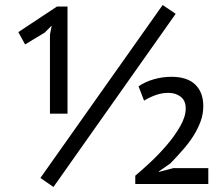

<svg xmlns="http://www.w3.org/2000/svg" viewBox="-20 -733 890 765"><path d="M628 -713 680 -678 193 12 141 -24ZM790 -310Q790 -279 779.5 -250Q769 -221 751.5 -193Q734 -165 710 -137.5Q686 -110 659 -82L613 -50V-48L670 -63H810V0H519V-33Q542 -52 576.5 -84Q611 -116 643 -153Q675 -190 697.5 -229Q720 -268 720 -301Q720 -332 700 -347.5Q680 -363 651 -363Q624 -363 598.5 -353.5Q573 -344 554 -332L532 -389Q558 -407 592.5 -417Q627 -427 663 -427Q726 -427 758 -396Q790 -365 790 -310ZM179 -595 186 -631 158 -603 80 -556 53 -605 207 -707H249V-280H179Z"/></svg>

Font: PTSans
Style: Regular
Weight: 400
Designer: A.Korolkova, O.Umpeleva, V.Yefimov
Foundry: ParaType Ltd
Version: Version 2.003W OFL